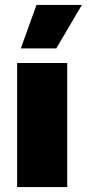

<svg xmlns="http://www.w3.org/2000/svg" viewBox="-20 -754 350 774"><path d="M127 -734H310L207 -559H64ZM251 -500V0H49V-500Z"/></svg>

Font: Elaine Sans ExtraBold
Style: Regular
Weight: 800
Designer: Wei Huang
Foundry: Wei Huang
Version: Version 2.001;December 24, 2019;FontCreator 12.0.0.2547 64-b